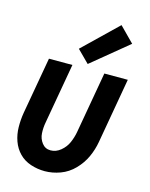

<svg xmlns="http://www.w3.org/2000/svg" viewBox="-118 -857 736 941"><g transform="rotate(15 250.0 -386.5)"><path d="M269 -554 208 -615 380 -781 454 -706ZM201 8Q164 8 129.5 -3.5Q95 -15 71 -39.5Q47 -64 35 -97.5Q23 -131 22.5 -168Q22 -205 28 -241L79 -530H198L144 -223Q139 -196 140.5 -168.5Q142 -141 158.5 -119.5Q175 -98 202 -98Q230 -98 253.5 -117.5Q277 -137 288.5 -163.5Q300 -190 305 -217L360 -530H479L421 -199Q414 -159 397 -121.5Q380 -84 349.5 -52.5Q319 -21 279.5 -6.5Q240 8 201 8Z"/></g></svg>

Font: Iosevka SS08
Style: Bold Italic
Weight: 700
Italic angle: -10°
Monospace: yes
Designer: Belleve Invis
Foundry: Belleve Invis
Version: 2.1.0; ttfautohint (v1.8.2)